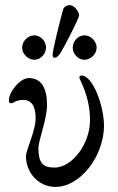

<svg xmlns="http://www.w3.org/2000/svg" viewBox="-20 -721 464 755"><path d="M220 -516C241 -552 291 -650 291 -660C291 -676 272 -701 253 -701C245 -701 231 -695 228 -683C218 -647 187 -525 187 -507C187 -498 187 -494 196 -494C204 -494 214 -506 220 -516ZM115 -582C90 -582 67 -559 67 -534C67 -509 90 -486 115 -486C140 -486 161 -509 161 -534C161 -559 140 -582 115 -582ZM312 -582C287 -582 266 -559 266 -534C266 -509 287 -486 312 -486C337 -486 360 -509 360 -534C360 -559 337 -582 312 -582ZM120 -256C120 -204 82 -132 82 -106C82 -45 129 14 198 14C297 14 389 -109 389 -227C389 -300 347 -424 300 -424C296 -424 292 -421 292 -416C292 -409 334 -343 334 -249C334 -155 264 -62 194 -62C148 -62 131 -81 131 -140C131 -166 165 -255 165 -307C165 -376 142 -414 93 -414C58 -414 15 -359 15 -327C15 -317 18 -315 25 -315C32 -315 41 -328 72 -328C118 -328 120 -277 120 -256Z"/></svg>

Font: EB Garamond 12
Style: Regular
Weight: 400
Version: Version 0.016+